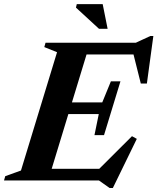

<svg xmlns="http://www.w3.org/2000/svg" viewBox="-48 -878 766 934"><path d="M485 36.5 433.5 0H-28.5L-22.5 -21L54 -48.5L229.5 -624L167.5 -649L173.5 -670H612.5L683.5 -703H698L666.5 -471.5H637L601.5 -613H373L302 -380H449.5L491.5 -482.5H538L458 -220.5H411.5L432.5 -323H284.5L203.5 -57H435L594 -215.5L617.5 -202.5L501 36.5ZM475.5 -738H433.5L321.5 -841L325.5 -858H451.5Z"/></svg>

Font: Newsreader 16pt
Style: Bold Italic
Weight: 700
Italic angle: -17°
Designer: Hugues Gentile
Foundry: Production Type
Version: Version 1.003; ttfautohint (v1.8.3)